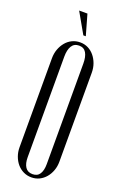

<svg xmlns="http://www.w3.org/2000/svg" viewBox="-165 -901 605 956"><g transform="rotate(20 138.0 -423.0)"><path d="M32 -584Q32 -610 40 -632Q48 -654 62 -671Q76 -688 95.5 -697.5Q115 -707 138 -707Q161 -707 180 -697.5Q199 -688 213 -671Q227 -654 235 -632Q243 -610 243 -584V-113Q243 -88 235 -66Q227 -44 213 -27.5Q199 -11 180 -1.5Q161 8 138 8Q115 8 95.5 -1.5Q76 -11 62 -27.5Q48 -44 40 -66Q32 -88 32 -113ZM87 -80Q87 -47 99.5 -28Q112 -9 138 -9Q164 -9 176 -28Q188 -47 188 -80V-613Q188 -649 176 -669.5Q164 -690 138 -690Q112 -690 99.5 -669.5Q87 -649 87 -613ZM140 -745 78 -854H122L153 -745Z"/></g></svg>

Font: Moniqa Cond Heading
Style: Regular
Weight: 400
Width: 3
Designer: Rajesh Rajput
Foundry: Rajesh Rajput
Version: Version 1.000